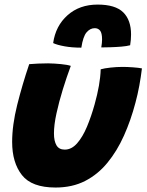

<svg xmlns="http://www.w3.org/2000/svg" viewBox="-20 -788 640 838"><path d="M419.5 -485.5Q435 -490 462.2 -493Q489.5 -496 514.5 -496Q535 -496 559.8 -494.2Q584.5 -492.5 599.5 -489.5Q595 -452 588 -414Q581 -376 571 -339Q551 -263 521 -196Q491 -129 449.2 -78Q407.5 -27 351.5 1.8Q295.5 30.5 222.5 30.5Q118.5 30.5 75.8 -23.8Q33 -78 33 -168.5Q33 -242 55.2 -330.8Q77.5 -419.5 107.5 -508Q123 -509.5 146.8 -510.5Q170.5 -511.5 190 -511.5Q218.5 -511 246.2 -508.2Q274 -505.5 289 -500.5Q271 -452 254.2 -397.8Q237.5 -343.5 226.5 -293.2Q215.5 -243 215.5 -205.5Q215.5 -172.5 226.5 -153.8Q237.5 -135 262.5 -135Q292.5 -135 316.8 -162.8Q341 -190.5 359.8 -235.5Q378.5 -280.5 393 -332.5Q405 -375.5 411.8 -414Q418.5 -452.5 419.5 -485.5ZM212 -600Q222.5 -675 274.8 -721.5Q327 -768 406 -768Q483.5 -768 517.8 -734.2Q552 -700.5 552 -637.5Q552 -626.5 551 -614.5Q550 -602.5 548 -590.5Q533.5 -586.5 510 -584.5Q486.5 -582.5 462.2 -581.8Q438 -581 422 -581Q425.5 -601.5 425.5 -615.5Q425.5 -643.5 417 -654.2Q408.5 -665 393.5 -665Q373.5 -665 358 -647Q342.5 -629 335 -580Q294 -580 261.2 -586Q228.5 -592 212 -600Z"/></svg>

Font: Grandstander ExtraBold
Style: Italic
Weight: 800
Italic angle: -15°
Designer: Tyler Finck
Foundry: Etcetera Type Co
Version: Version 1.200; ttfautohint (v1.8.3)